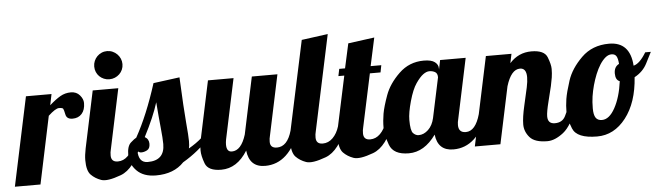

<svg xmlns="http://www.w3.org/2000/svg" viewBox="-84 -891 3712 1077"><g transform="rotate(-5 1772.0 -352.5)"><path d="M389.2 -434.1Q389.2 -395.5 369.9 -373.8Q350.6 -352.1 317.9 -352.1Q284.7 -352.1 279.3 -379.2Q273.9 -406.2 270 -412.1Q266.1 -418 246.6 -418Q227.1 -418 186 -379.9L106 0H-38.1L67.9 -500H211.9L199.2 -438Q233.9 -468.8 261 -484.4Q288.1 -500 320.3 -500Q352.1 -500 370.6 -478.3Q389.2 -456.5 389.2 -434.1Z M512.2 -127Q512.7 -90.8 549.8 -90.8Q582 -90.8 606.4 -115.2Q630.9 -139.6 643.1 -179.2H685.1Q636.7 -41.5 559.1 -12.7Q481.4 16.1 447.5 4.2Q413.6 -7.8 390.9 -31Q368.2 -54.2 368.2 -113.8Q368.2 -141.1 376 -179.2L443.8 -500H587.9L516.1 -160.2Q512.2 -147 512.2 -127ZM616.7 -663.8Q623 -649.4 623 -632.8Q623 -616.2 616.7 -601.8Q610.4 -587.4 599.4 -576.9Q588.4 -566.4 574 -560.3Q559.6 -554.2 543 -554.2Q526.4 -554.2 512 -560.3Q497.6 -566.4 486.8 -576.9Q476.1 -587.4 470 -601.8Q463.9 -616.2 463.9 -632.8Q463.9 -649.4 470 -663.8Q476.1 -678.2 486.8 -689.2Q497.6 -700.2 512 -706.5Q526.4 -712.9 543 -712.9Q559.6 -712.9 574 -706.5Q588.4 -700.2 599.4 -689.2Q610.4 -678.2 616.7 -663.8Z M716.8 -73.2Q812 -73.2 812 -166Q812 -196.3 805.7 -258.5Q799.3 -320.8 793 -402.8Q768.6 -323.2 711.9 -213.9Q734.9 -201.2 734.9 -174.3Q734.9 -147.5 718 -138.7Q701.2 -129.9 685.5 -129.9Q669.9 -129.9 664.1 -143.1Q664.1 -73.2 716.8 -73.2ZM756.8 5.9Q686.5 5.9 648.7 -32.5Q610.8 -70.8 610.8 -121.1Q610.8 -171.4 632.3 -190.7Q653.8 -210 664.1 -214.8Q731.9 -336.4 787.1 -511.2L935.1 -530.8Q943.4 -350.6 950.2 -274.4Q957 -198.2 957 -170.4Q957 -142.6 953.1 -128.9Q997.1 -154.3 1024.9 -179.2H1066.9Q1004.9 -107.4 914.1 -54.2Q857.4 5.9 756.8 5.9Z M1445.8 -90.8Q1504.9 -90.8 1529.8 -179.2H1571.8Q1507.3 5.9 1371.1 5.9Q1282.7 5.9 1272 -88.9Q1213.4 5.9 1124 5.9Q1049.8 5.9 1033.4 -38.1Q1017.1 -82 1017.1 -111.3Q1017.1 -140.6 1024.9 -179.2L1092.8 -500H1236.8L1165 -160.2Q1162.1 -144.5 1162.1 -131.8Q1162.1 -90.8 1191.9 -90.8Q1244.6 -90.8 1272 -179.2L1339.8 -500H1483.9L1412.1 -160.2Q1407.7 -145 1407.7 -126Q1407.7 -90.8 1445.8 -90.8Z M1666 -127Q1666.5 -90.8 1703.6 -90.8Q1735.8 -90.8 1760.3 -115.2Q1784.7 -139.6 1796.9 -179.2H1838.9Q1790.5 -41.5 1712.9 -12.7Q1635.3 16.1 1601.3 4.2Q1567.4 -7.8 1544.7 -31Q1522 -54.2 1522 -113.8Q1522 -141.1 1529.8 -179.2L1636.7 -680.2L1784.7 -700.2L1669.9 -160.2Q1666 -147 1666 -127Z M1933.1 -127Q1933.6 -90.8 1970.7 -90.8Q2002.9 -90.8 2027.3 -115.2Q2051.8 -139.6 2064 -179.2H2106Q2057.6 -41.5 1980 -12.7Q1902.3 16.1 1868.4 4.2Q1834.5 -7.8 1811.8 -31Q1789.1 -54.2 1789.1 -113.8Q1789.1 -141.1 1796.9 -179.2L1856.9 -460H1823.7L1832 -500H1864.7L1895 -638.2L2043 -658.2L2008.8 -500H2068.8L2061 -460H2001L1937 -160.2Q1933.1 -147 1933.1 -127Z M2198.7 -180.2Q2198.7 -119.6 2212.9 -105.2Q2227.1 -90.8 2243.7 -90.8Q2272.9 -90.8 2297.9 -114.5Q2322.8 -138.2 2332 -179.2L2379.9 -404.8Q2379.9 -427.7 2365.5 -435.3Q2351.1 -442.9 2334.5 -442.9Q2317.9 -442.9 2299.1 -429.2Q2280.3 -415.5 2257.6 -382.6Q2234.9 -349.6 2216.8 -284.9Q2198.7 -220.2 2198.7 -180.2ZM2308.1 -504.9Q2350.6 -504.9 2369.9 -490.2Q2389.2 -475.6 2389.2 -454.1V-446.8L2399.9 -500H2543.9L2472.2 -160.2Q2467.8 -145 2467.8 -127.9Q2467.8 -85 2508.8 -85Q2563.5 -85 2589.8 -179.2H2631.8Q2567.4 5.9 2431.2 5.9Q2343.8 5.9 2333 -85.9Q2267.6 5.9 2180.2 5.9Q2093.3 5.9 2072 -52.2Q2050.8 -110.4 2050.8 -149.4Q2050.8 -188.5 2057.6 -227.8Q2064.5 -267.1 2087.2 -329.8Q2109.9 -392.6 2168 -448.7Q2226.1 -504.9 2308.1 -504.9Z M2970.7 -132.8Q2970.7 -90.8 3010.7 -90.8Q3053.2 -90.8 3070.1 -125.2Q3086.9 -159.7 3094.7 -179.2H3136.7Q3099.1 -69.3 3051 -31.7Q3002.9 5.9 2960.4 5.9Q2889.2 5.9 2861.1 -26.6Q2833 -59.1 2833 -99.1Q2833 -139.2 2848.4 -205.3Q2863.8 -271.5 2870.8 -304.7Q2877.9 -337.9 2877.9 -361.8Q2877.9 -413.1 2841.8 -413.1Q2792 -413.1 2763.7 -320.8L2695.8 0H2551.8L2657.7 -500H2801.8L2791 -448.2Q2840.8 -503.9 2913.6 -503.9Q2986.8 -503.9 3002.9 -462.4Q3019 -420.9 3019 -396Q3019 -371.1 3015.4 -347.9Q3011.7 -324.7 3006.3 -300.5Q3001 -276.4 2985.8 -217Q2970.7 -157.7 2970.7 -132.8Z M3397.9 -391.1Q3395.5 -423.3 3387 -435.8Q3378.4 -448.2 3360.4 -448.2Q3342.3 -448.2 3325.7 -434.3Q3309.1 -420.4 3294.4 -397.5Q3279.8 -374.5 3267.8 -345Q3255.9 -315.4 3247.3 -284.2Q3238.8 -252.9 3234.1 -222.4Q3229.5 -191.9 3229.5 -155.3Q3229.5 -118.7 3240.5 -102.3Q3251.5 -85.9 3275.4 -85.9Q3316.9 -85.9 3349.4 -145.5Q3381.8 -205.1 3393.6 -293.9Q3369.6 -302.7 3369.6 -339.8Q3369.6 -377 3397.9 -391.1ZM3351.6 -508.8Q3469.7 -508.8 3478.5 -374Q3513.2 -381.8 3549.8 -442.9H3581.5Q3573.2 -426.8 3550 -380.9Q3526.9 -335 3478.5 -309.1Q3468.8 -166.5 3402.6 -81.3Q3336.4 3.9 3240.7 3.9Q3126.5 3.9 3103.5 -53.5Q3080.6 -110.8 3080.6 -147Q3080.6 -183.1 3086.4 -220.5Q3092.3 -257.8 3113.5 -323Q3134.8 -388.2 3195.8 -448.5Q3256.8 -508.8 3351.6 -508.8Z"/></g></svg>

Font: Lobster-Regular
Style: Regular
Weight: 400
Designer: Pablo Impallari
Foundry: Pablo Impallari
Version: Version 1.007; ttfautohint (v1.1) -l 8 -r 50 -G 50 -x 14 -D 